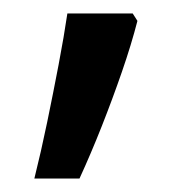

<svg xmlns="http://www.w3.org/2000/svg" viewBox="-20 -187 290 285"><path d="M177 -167 184 -156Q175 -121 161 -80.5Q147 -40 131 0.5Q115 41 98 78H31Q41 38 50 -5.5Q59 -49 67 -91Q75 -133 80 -167Z"/></svg>

Font: Noto Sans Tamil UI
Style: Regular
Weight: 400
Designer: Jelle Bosma - Monotype Design Team
Foundry: Monotype Imaging Inc.
Version: Version 2.004